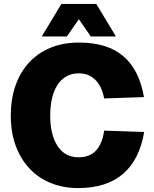

<svg xmlns="http://www.w3.org/2000/svg" viewBox="-20 -943 785 979"><path d="M378 16Q304 16 241 -9Q178 -34 132.5 -81.5Q87 -129 61 -197.5Q35 -266 35 -354Q35 -438 59 -506.5Q83 -575 128 -624Q173 -673 237.5 -699.5Q302 -726 382 -726Q529 -726 610 -655.5Q691 -585 714 -448L511 -441Q500 -502 466.5 -535.5Q433 -569 382 -569Q345 -569 317.5 -553Q290 -537 272 -508.5Q254 -480 245 -440.5Q236 -401 236 -354Q236 -256 273.5 -198.5Q311 -141 380 -141Q438 -141 470 -176Q502 -211 511 -277L715 -270Q692 -130 608 -57Q524 16 378 16ZM193 -757 293 -923H471L571 -757H443L382 -845L321 -757Z"/></svg>

Font: Geist Black
Style: Regular
Weight: 400
Designer: Basement.studio, Andrés Briganti, Mateo Zaragoza
Foundry: Basement.studio, Vercel, Andrés Briganti, Guido Ferreyra, Mateo Zaragoza
Version: Version 1.401